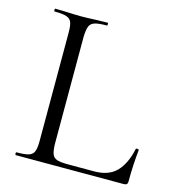

<svg xmlns="http://www.w3.org/2000/svg" viewBox="-96 -708 727 791"><g transform="rotate(15 267.0 -312.5)"><path d="M42 -12Q77 -12 93.5 -17Q110 -22 116 -36.5Q122 -51 122 -81V-544Q122 -574 116.5 -588Q111 -602 94.5 -607.5Q78 -613 44 -613Q41 -613 41 -619Q41 -625 44 -625L88 -624Q128 -622 153 -622Q179 -622 219 -624L267 -625Q269 -625 269 -619Q269 -613 267 -613Q231 -613 214.5 -607.5Q198 -602 192.5 -587.5Q187 -573 186 -543V-85Q187 -56 192.5 -42.5Q198 -29 213 -24Q228 -19 261 -19H371Q433 -19 466 -53Q499 -87 513 -152Q513 -155 518 -155Q521 -155 523.5 -154Q526 -153 526 -151Q519 -86 519 -15Q519 -7 515 -3.5Q511 0 502 0H42Q40 0 39.5 -6Q39 -12 42 -12Z"/></g></svg>

Font: Cormorant Upright
Style: Regular
Weight: 400
Designer: Christian Thalmann (Catharsis Fonts)
Foundry: Catharsis Fonts
Version: Version 3.302